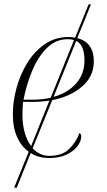

<svg xmlns="http://www.w3.org/2000/svg" viewBox="-20 -716 490 882"><path d="M45 146 112 -19Q78 -43 58.5 -86.5Q39 -130 39 -192Q39 -249 55.5 -310.5Q72 -372 104.5 -425.5Q137 -479 185 -512.5Q233 -546 295 -546Q311 -546 325 -543L387 -696H398L335 -541Q411 -521 411 -434Q411 -365 357 -318.5Q303 -272 220 -256L130 -35Q162 0 206 0Q265 0 297 -31Q329 -62 345 -105Q353 -101 353 -89Q353 -67 335.5 -44Q318 -21 285 -5.5Q252 10 205 10Q158 10 121 -13L57 146ZM130 -258Q174 -258 213 -267L320 -532Q307 -536 291 -536Q238 -536 198 -498Q158 -460 130.5 -397Q103 -334 88 -258ZM368 -438Q368 -510 330 -528L226 -271Q291 -289 329.5 -332.5Q368 -376 368 -438ZM83 -191Q83 -144 93.5 -107Q104 -70 123 -45L207 -254Q171 -248 132 -248H86Q85 -241 84 -222Q83 -203 83 -191Z"/></svg>

Font: Noto Serif Display ExtraLight
Style: Italic
Weight: 200
Italic angle: -12°
Designer: Monotype Design Team
Foundry: Monotype Imaging Inc.
Version: Version 2.009